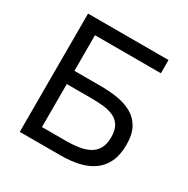

<svg xmlns="http://www.w3.org/2000/svg" viewBox="-160 -850 975 994"><g transform="rotate(30 327.0 -353.5)"><path d="M87 0V-707H568V-628H174V-415H335Q387 -415 434.5 -407Q482 -399 519 -378Q556 -357 577.5 -318.5Q599 -280 599 -218Q599 -157 579 -115Q559 -73 523 -47.5Q487 -22 438 -11Q389 0 331 0ZM174 -79H320Q356 -79 390.5 -84Q425 -89 452 -102.5Q479 -116 495 -142.5Q511 -169 511 -212Q511 -255 495.5 -280Q480 -305 453 -317Q426 -329 393 -332.5Q360 -336 325 -336H174Z"/></g></svg>

Font: Onest
Style: Regular
Weight: 400
Designer: Dmitri Voloshin, Andrey Kudryavtsev
Foundry: Dmitri Voloshin, Andrey Kudryavtsev
Version: Version 1.000;gftools[0.9.33]